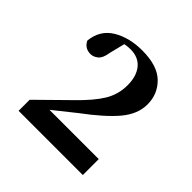

<svg xmlns="http://www.w3.org/2000/svg" viewBox="-127 -1025 659 659"><g transform="rotate(45 202.5 -695.5)"><path d="M50.6 -471.7V-525.3L159.2 -632.1Q207.6 -678.9 230.4 -716.2Q253.2 -753.6 253.2 -798.2Q253.2 -842.1 232.4 -867.5Q211.6 -892.8 173 -892.8Q161.4 -892.8 148.5 -890.6Q135.6 -888.5 122.2 -882.8L147.1 -897.1L131.7 -835.2Q127.2 -804.8 114.2 -794.3Q101.2 -783.8 87.3 -783.8Q59.1 -783.8 46.9 -808.9Q52.5 -864.7 97 -891.6Q141.5 -918.5 204.3 -918.5Q278.1 -918.5 313.1 -884.4Q348.1 -850.2 348.1 -800.2Q348.1 -753.1 312.1 -710Q276.1 -666.8 200.6 -610.8L95.5 -527.1L114 -561.6L114.5 -549H362.3V-471.7Z"/></g></svg>

Font: Noto Serif SC ExtraLight
Style: Regular
Weight: 200
Designer: Ryoko NISHIZUKA 西塚涼子 (kana & ideographs); Frank Grießhammer (Latin, Greek & Cyrillic); Wenlong ZHANG 张文龙 (bopomofo); San
Foundry: Adobe
Version: Version 2.002-H1;hotconv 1.1.0;makeotfexe 2.6.0